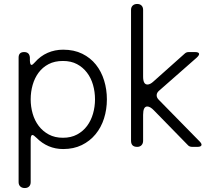

<svg xmlns="http://www.w3.org/2000/svg" viewBox="-20 -742 1085 970"><path d="M74 178V-451Q74 -479 102 -479Q129 -479 131 -451V-436Q132 -414 139 -414Q145 -414 156 -427Q184 -459 220.5 -475Q257 -491 299 -491Q354 -491 395.5 -470.5Q437 -450 464.5 -415.5Q492 -381 506 -335.5Q520 -290 520 -240Q520 -189 505.5 -143.5Q491 -98 462.5 -63.5Q434 -29 393 -9Q352 11 299 11Q221 11 164 -46Q150 -60 144 -60Q135 -60 135 -36V178Q135 192 127 200Q119 208 105 208Q91 208 82.5 200Q74 192 74 178ZM298 -46Q339 -46 369.5 -62.5Q400 -79 420 -106Q440 -133 450 -168Q460 -203 460 -240Q460 -278 450 -313Q440 -348 419.5 -375Q399 -402 369 -418Q339 -434 298 -434Q256 -434 225.5 -418Q195 -402 175 -375Q155 -348 145 -313Q135 -278 135 -240Q135 -203 145 -168Q155 -133 175.5 -106Q196 -79 226.5 -62.5Q257 -46 298 -46Z M642 -31V-692Q642 -706 650.5 -714Q659 -722 673 -722Q687 -722 695 -714Q703 -706 703 -692V-355Q703 -315 725 -315Q739 -315 756 -331L913 -471Q921 -479 934 -479H964Q983 -479 985.5 -471.5Q988 -464 974 -451L784 -284Q772 -274 771.5 -261.5Q771 -249 782 -238L988 -28Q1001 -15 997.5 -7.5Q994 0 977 0H951Q936 0 928 -10L758 -184Q739 -204 724 -204Q703 -204 703 -162V-31Q703 -17 695 -8.5Q687 0 673 0Q642 0 642 -31Z"/></svg>

Font: Higure Gothic
Style: Regular
Weight: 400
Designer: Yoshimichi Ohira
Foundry: Positype
Version: Version 1.000